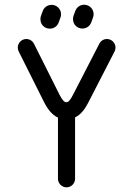

<svg xmlns="http://www.w3.org/2000/svg" viewBox="-20 -802 569 823"><path d="M405.8 -614.7 293.9 -397.5C280.3 -370.6 272.5 -363.8 264.2 -363.8C255.9 -363.8 247.1 -372.1 234.4 -397.5L125.5 -614.7C119.6 -626.5 106.9 -634.8 92.8 -634.8C72.8 -634.8 56.2 -618.2 56.2 -598.1C56.2 -592.3 57.6 -586.4 60.1 -581.5L168.9 -364.3C185.5 -331.1 205.1 -308.6 228.5 -297.9V-35.6C228.5 -15.6 245.1 1 265.1 1C285.2 1 301.8 -15.6 301.8 -35.6V-298.8C325.2 -310.1 342.8 -331.5 359.4 -364.3L471.2 -581.5C473.6 -586.4 475.1 -592.3 475.1 -598.1C475.1 -618.2 458.5 -634.8 438.5 -634.8C424.3 -634.8 412.1 -627 405.8 -614.7ZM231.4 -705.6 239.3 -727.1C240.7 -731.4 241.7 -735.8 241.7 -740.7C241.7 -763.2 223.6 -781.2 201.2 -781.2C183.6 -781.2 168.9 -770.5 163.1 -754.4L155.3 -732.9C153.8 -728.5 153.3 -724.1 153.3 -719.2C153.3 -696.8 170.9 -679.2 193.4 -679.2C210.9 -679.2 225.6 -689.5 231.4 -705.6ZM371.1 -706.1 378.9 -727.5C380.4 -731.9 381.3 -736.3 381.3 -741.2C381.3 -763.7 363.3 -781.7 340.8 -781.7C323.2 -781.7 308.6 -771 302.7 -754.9L294.9 -733.4C293.5 -729 293 -724.6 293 -719.7C293 -697.3 310.5 -679.7 333 -679.7C350.6 -679.7 365.2 -689.9 371.1 -706.1Z"/></svg>

Font: Velvelyne
Style: Regular
Weight: 400
Designer: Manon Van der Borght et Mariel Nils
Foundry: Velvetyne
Version: Version 1.070;Glyphs 3.3.1 (3343)